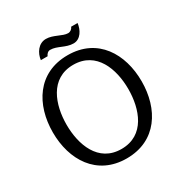

<svg xmlns="http://www.w3.org/2000/svg" viewBox="-204 -1046 1146 1208"><g transform="rotate(-30 368.5 -442.0)"><path d="M525 -882H478C473 -867 458 -856 442 -856C402 -856 355 -895 302 -895C247 -895 214 -844 208 -795H257C263 -809 274 -822 291 -822C342 -822 383 -783 440 -783C492 -783 520 -837 525 -882ZM368 11C586 11 691 -163 691 -363C691 -562 587 -738 369 -738C150 -738 46 -563 46 -363C46 -164 151 11 368 11ZM369 -57C200 -57 145 -219 145 -362C145 -505 200 -668 369 -668C538 -668 594 -507 594 -363C594 -219 539 -57 369 -57Z"/></g></svg>

Font: Rosario
Style: Regular
Weight: 400
Designer: Hector Gatti
Foundry: Omnibus Type
Version: Version 1.100